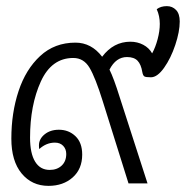

<svg xmlns="http://www.w3.org/2000/svg" viewBox="-20 -598 630 626"><path d="M566 -528Q566 -495 551.5 -451.5Q537 -408 515 -377Q493 -346 472 -346Q455 -346 450.5 -349Q446 -352 444 -363Q440 -388 428.5 -400Q417 -412 394 -412Q358 -412 337 -371Q351 -343 370 -282L461 0H399L315 -268Q291 -345 272 -377Q253 -409 219 -409Q148 -409 113 -332Q78 -255 78 -149Q78 -98 94.5 -71Q111 -44 142 -44Q166 -44 181 -58Q196 -72 196 -96Q196 -112 186 -122.5Q176 -133 159 -133Q131 -133 108 -112Q107 -116 107 -124Q107 -145 125.5 -160Q144 -175 172 -175Q204 -175 226 -154Q248 -133 248 -94Q248 -47 217 -19.5Q186 8 138 8Q84 8 50.5 -32.5Q17 -73 17 -146Q17 -230 40.5 -301Q64 -372 111 -415.5Q158 -459 226 -459Q278 -459 313 -413Q350 -462 405 -462Q428 -462 447 -452Q466 -442 476 -424Q487 -444 494 -470.5Q501 -497 501 -520Q501 -546 491 -568Q504 -578 524 -578Q542 -578 554 -565.5Q566 -553 566 -528Z"/></svg>

Font: Krub
Style: Italic
Weight: 400
Italic angle: -8°
Designer: Ekaluck Peanpanawate
Foundry: Cadson Demak Co.,Ltd.
Version: Version 1.000; ttfautohint (v1.6)